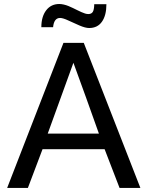

<svg xmlns="http://www.w3.org/2000/svg" viewBox="-20 -921 723 941"><path d="M417 -783.7Q398.4 -783.7 369.9 -795.9Q341.3 -808.1 314.9 -820.6Q288.6 -833 274.4 -833Q244.6 -833 240.2 -787.6H182.6Q182.6 -839.4 206.3 -870.4Q230 -901.4 270.5 -901.4Q280.8 -901.4 292.5 -898.7Q304.2 -896 315.2 -891.6Q326.2 -887.2 337.2 -881.8Q348.1 -876.5 358.6 -871.3Q369.1 -866.2 378.7 -861.8Q388.2 -857.4 397 -854.7Q405.8 -852.1 412.6 -852.1Q428.2 -852.1 434.8 -862.8Q441.4 -873.5 441.9 -900.4H501.5Q501.5 -845.7 479.7 -814.7Q458 -783.7 417 -783.7ZM213.9 -266.1H464.8Q402.8 -441.4 339.8 -613.3Q276.4 -439 213.9 -266.1ZM15.1 0 291 -710.9H390.6L668 0H565.9L492.7 -189.9H188.5L116.7 0Z"/></svg>

Font: Muli
Style: Regular
Weight: 400
Designer: Vernon Adams
Foundry: newtypography
Version: Version 2; ttfautohint (v1.00rc1.6-4cba) -l 8 -r 50 -G 200 -